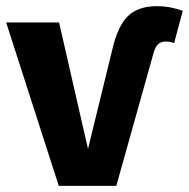

<svg xmlns="http://www.w3.org/2000/svg" viewBox="-26 -604 614 624"><path d="M165 0 -6 -531H166L260 -120L339 -443Q356 -518 389 -551Q422 -584 485 -584Q526 -584 568 -569L540 -464Q527 -469 512 -469Q497 -469 487.5 -460Q478 -451 472 -428L352 0Z"/></svg>

Font: Fira Sans BGR
Style: Bold
Weight: 700
Designer: bBox Type GmbH & Carrois Corporate GbR & Edenspiekermann AG
Foundry: bBox Type GmbH & Carrois Corporate GbR & Edenspiekermann AG
Version: Version 4.301